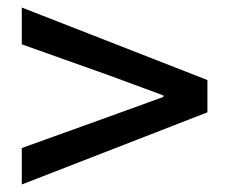

<svg xmlns="http://www.w3.org/2000/svg" viewBox="-20 -629 610 511"><path d="M38 -138 532 -330V-416L38 -609V-511L263 -431L415 -375V-371L263 -316L38 -235Z"/></svg>

Font: Noto Sans Japanese Medium
Style: Regular
Weight: 500
Designer: Ryoko NISHIZUKA (kana & ideographs); Paul D. Hunt (Latin, Greek & Cyrillic); Wenlong ZHANG (bopomofo); Sandoll Communica
Foundry: Adobe Systems Incorporated
Version: Version 1.000;PS 1;hotconv 1.0.78;makeotf.lib2.5.61930